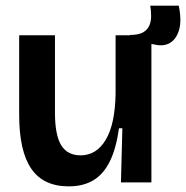

<svg xmlns="http://www.w3.org/2000/svg" viewBox="-20 -647 660 681"><path d="M224 14Q134 14 91 -48.5Q48 -111 48 -240V-522H175V-247Q175 -168 197 -132Q219 -96 266 -96Q294 -96 316.5 -110Q339 -124 355.5 -152Q372 -180 380.5 -220.5Q389 -261 390 -314V-522H517V-235V0H409L414 -192H402Q392 -120 369.5 -74.5Q347 -29 311 -7.5Q275 14 224 14ZM524 -490 439 -499 441 -523Q471 -523 487 -532Q503 -541 509.5 -556Q516 -571 516 -589.5Q516 -608 513 -627H614Q625 -574 615 -540.5Q605 -507 581.5 -494Q558 -481 524 -490Z"/></svg>

Font: Bricolage Grotesque 60pt SemiBold
Style: Regular
Weight: 600
Version: Version 1.001;gftools[0.9.33.dev8+g029e19f]